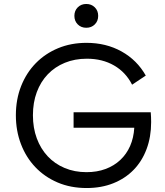

<svg xmlns="http://www.w3.org/2000/svg" viewBox="-20 -932 830 968"><path d="M742 -316Q742 -242 719 -180.5Q696 -119 653.5 -75.5Q611 -32 551 -8Q491 16 417 16Q336 16 270.5 -12Q205 -40 158 -89.5Q111 -139 85.5 -206Q60 -273 60 -351Q60 -431 86.5 -498Q113 -565 160.5 -613.5Q208 -662 273 -689Q338 -716 416 -716Q515 -716 593 -672.5Q671 -629 715 -551L646 -505Q614 -568 555 -602Q496 -636 418 -636Q357 -636 307 -615.5Q257 -595 221 -557.5Q185 -520 165.5 -467.5Q146 -415 146 -351Q146 -287 165.5 -234.5Q185 -182 220.5 -144Q256 -106 306 -85Q356 -64 416 -64Q469 -64 512 -80Q555 -96 586.5 -125.5Q618 -155 636 -196Q654 -237 657 -288H351V-366H740Q741 -353 741.5 -341Q742 -329 742 -316ZM415 -792Q389 -792 372 -809Q355 -826 355 -852Q355 -878 372 -895Q389 -912 415 -912Q441 -912 458 -895Q475 -878 475 -852Q475 -826 458 -809Q441 -792 415 -792Z"/></svg>

Font: NT Somic
Style: Regular
Weight: 400
Designer: Ravid Balaliev — lead type designer, mastering
Michael Voronin — secret advisor, marketing
Ivan Kovalenko — best boy
Foundry: NT Type
Version: Version 0.7